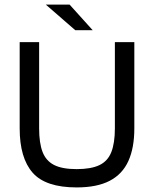

<svg xmlns="http://www.w3.org/2000/svg" viewBox="-20 -811 673 839"><path d="M482 -627H567V-250Q567 -165 541 -107.5Q515 -50 459.5 -21Q404 8 315 8Q179 8 122.5 -56.5Q66 -121 66 -250V-627H151V-250Q151 -186 166 -147Q181 -108 216.5 -90Q252 -72 315 -72Q378 -72 414.5 -89.5Q451 -107 466.5 -146.5Q482 -186 482 -250ZM180 -791H284L385 -679H309Z"/></svg>

Font: Blinker
Style: Regular
Weight: 400
Designer: Juergen Huber
Foundry: supertype
Version: 1.017